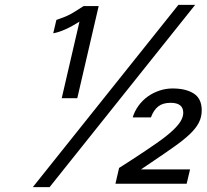

<svg xmlns="http://www.w3.org/2000/svg" viewBox="-20 -756 850 790"><path d="M184 14H115L714 -736H783ZM234 -352 307 -667Q244 -627 199 -619L212 -674Q230 -680 248.5 -687.5Q267 -695 286 -707L324 -731H386L298 -352ZM470 -65 520 -97Q583 -138 624.5 -167Q666 -196 690 -218.5Q714 -241 724 -258.5Q734 -276 734 -292Q734 -333 682 -333Q650 -333 631 -318Q612 -303 601 -273H526Q534 -299 550 -321Q566 -343 587.5 -358.5Q609 -374 635.5 -383Q662 -392 690 -392Q745 -392 777.5 -371Q810 -350 810 -302Q810 -275 798.5 -252Q787 -229 762 -205Q737 -181 697.5 -153Q658 -125 603 -88L560 -59H762L748 0H455Z"/></svg>

Font: Perun
Style: Italic
Weight: 400
Italic angle: -12°
Foundry: Copyright (c) Stefan Peev, Context Ltd, 2016
Version: Version 1.027